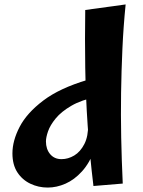

<svg xmlns="http://www.w3.org/2000/svg" viewBox="-20 -831 643 865"><path d="M533 -4 401 7Q384 -133 375 -265Q366 -397 364 -527Q362 -657 364 -786L546 -811Q536 -711 531.5 -611.5Q527 -512 525.5 -413Q524 -314 526 -212.5Q528 -111 533 -4ZM195 14Q153 14 116.5 -3.5Q80 -21 58 -55Q36 -89 36 -140Q36 -197 68.5 -259.5Q101 -322 175 -378Q249 -434 374 -471L417 -395Q347 -381 301.5 -354.5Q256 -328 231 -297.5Q206 -267 196.5 -239.5Q187 -212 187 -194Q187 -159 206 -136.5Q225 -114 257 -114Q287 -114 314.5 -130.5Q342 -147 360 -182Q378 -217 377 -271L436 -309Q430 -220 407 -158.5Q384 -97 349.5 -59Q315 -21 275 -3.5Q235 14 195 14Z"/></svg>

Font: Marhey Medium
Style: Regular
Weight: 500
Designer: Nur Syamsi & Bustanul Arifin
Foundry: Namelatype
Version: Version 1.000